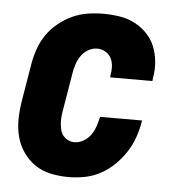

<svg xmlns="http://www.w3.org/2000/svg" viewBox="-44 -570 588 621"><g transform="rotate(5 250.0 -260.0)"><path d="M200 8Q171 8 142.5 2Q114 -4 91.5 -19.5Q69 -35 53 -58Q37 -81 30 -108.5Q23 -136 23.5 -165.5Q24 -195 29 -225L49 -345Q53 -369 61.5 -394Q70 -419 85 -441Q100 -463 121.5 -480.5Q143 -498 167 -509Q191 -520 216.5 -524Q242 -528 267 -528Q294 -528 320 -524Q346 -520 368.5 -508.5Q391 -497 408.5 -479Q426 -461 435.5 -438Q445 -415 447.5 -388.5Q450 -362 445 -335L444 -325H307V-329Q310 -344 309.5 -359Q309 -374 303 -386.5Q297 -399 284.5 -406.5Q272 -414 257 -414Q242 -414 227.5 -405.5Q213 -397 204.5 -384Q196 -371 191 -356Q186 -341 184 -326L164 -206Q162 -195 161 -184Q160 -173 161 -162Q162 -151 164.5 -141Q167 -131 173.5 -123Q180 -115 189.5 -110.5Q199 -106 210 -106Q225 -106 239.5 -114.5Q254 -123 263 -136Q272 -149 277 -164Q282 -179 285 -193V-195H422L421 -191Q417 -165 408 -139.5Q399 -114 384 -91Q369 -68 348.5 -48Q328 -28 303.5 -15Q279 -2 252.5 3Q226 8 200 8Z"/></g></svg>

Font: Iosevka Heavy Oblique
Style: Regular
Weight: 900
Italic angle: -9°
Monospace: yes
Designer: Belleve Invis
Foundry: Belleve Invis
Version: Version 32.5.0; ttfautohint (v1.8.4)